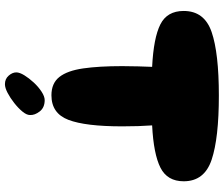

<svg xmlns="http://www.w3.org/2000/svg" viewBox="-86 -652 928 797"><g transform="rotate(90 378.5 -253.0)"><path d="M375 -2Q325 -2 299 -35Q273 -68 263.5 -133.5Q254 -199 254 -296Q254 -331 255 -362Q256 -393 257 -420Q137 -426 81 -454Q25 -482 25 -551Q25 -637 112.5 -667Q200 -697 376 -697Q553 -697 642.5 -667Q732 -637 732 -551Q732 -483 675.5 -454.5Q619 -426 500 -420Q502 -393 503 -362Q504 -331 504 -296Q504 -143 477 -72.5Q450 -2 375 -2ZM329 191Q307 191 293.5 175.5Q280 160 280 144Q280 130 292 110.5Q304 91 322 71.5Q340 52 360 39Q380 26 395 26Q426 26 442 46.5Q458 67 457 87Q457 101 442.5 118.5Q428 136 407 152.5Q386 169 365 180Q344 191 329 191Z"/></g></svg>

Font: Cherry Bomb One
Style: Regular
Weight: 400
Designer: satsuyako
Foundry: satsuyako
Version: Version 4.100; ttfautohint (v1.8.3)